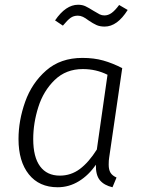

<svg xmlns="http://www.w3.org/2000/svg" viewBox="-20 -778 600 809"><path d="M495 -491 440 -114Q438 -103 438 -84Q438 -63 445.5 -50.5Q453 -38 471 -30L454 11Q419 3 401 -18.5Q383 -40 384 -84Q354 -40 312.5 -14.5Q271 11 223 11Q145 11 101.5 -43.5Q58 -98 58 -192Q58 -270 86 -349Q114 -428 174.5 -481Q235 -534 327 -534Q376 -534 415 -523Q454 -512 495 -491ZM120 -192Q120 -116 149 -77Q178 -38 232 -38Q279 -38 316.5 -66Q354 -94 388 -148L433 -463Q385 -487 329 -487Q258 -487 210.5 -441Q163 -395 141.5 -327Q120 -259 120 -192ZM353 -692Q340 -702 329.5 -707Q319 -712 308 -712Q290 -712 277 -702.5Q264 -693 245 -670L212 -692Q257 -758 309 -758Q327 -758 340.5 -751.5Q354 -745 373 -733Q391 -722 400 -717.5Q409 -713 420 -713Q436 -713 450.5 -723.5Q465 -734 482 -757L518 -736Q474 -666 421 -666Q401 -666 386.5 -672.5Q372 -679 353 -692Z"/></svg>

Font: Fira Sans Light
Style: Italic
Weight: 300
Italic angle: -8°
Designer: bBox Type GmbH & Carrois Corporate GbR & Edenspiekermann AG
Foundry: bBox Type GmbH & Carrois Corporate GbR & Edenspiekermann AG
Version: Version 4.301